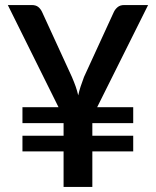

<svg xmlns="http://www.w3.org/2000/svg" viewBox="-20 -741 618 761"><path d="M69 -253V-316H212L11 -721H106Q122 -721 131.5 -713.5Q141 -706 147 -693L265 -436Q274 -415 280 -398Q286 -381 290 -363Q294 -381 299.5 -398Q305 -415 313 -436L431 -693Q436 -704 446 -712.5Q456 -721 472 -721H567L365 -316H508V-253H346V-203H508V-141H346V0H232V-141H69V-203H232V-253Z"/></svg>

Font: Aleo SemiBold
Style: Regular
Weight: 600
Designer: Alessio Laiso
Foundry: Alessio Laiso
Version: Version 2.001;gftools[0.9.29]